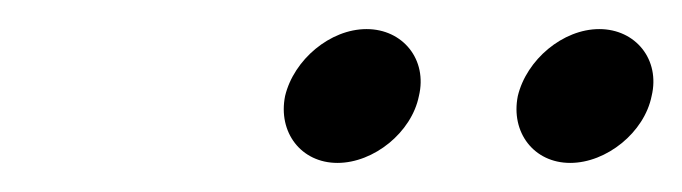

<svg xmlns="http://www.w3.org/2000/svg" viewBox="-20 -641 469 132"><path d="M336 -575C331 -550 347 -529 372 -529C397 -529 423 -550 428 -575C434 -600 417 -621 392 -621C367 -621 342 -600 336 -575ZM176 -575C171 -550 187 -529 212 -529C237 -529 263 -550 268 -575C274 -600 257 -621 232 -621C207 -621 182 -600 176 -575Z"/></svg>

Font: Libertinus Sans
Style: Italic
Weight: 400
Italic angle: -12°
Designer: Philipp H. Poll, Khaled Hosny
Foundry: Caleb Maclennan
Version: Version 7.050;RELEASE